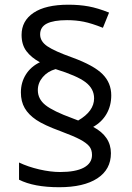

<svg xmlns="http://www.w3.org/2000/svg" viewBox="-20 -784 556 808"><path d="M67.9 -395Q67.9 -437 88.9 -470.5Q109.9 -503.9 147.9 -522Q111.8 -541.5 91.3 -568.6Q70.8 -595.7 70.8 -637.2Q70.8 -696.3 121.3 -730.2Q171.9 -764.2 268.1 -764.2Q314 -764.2 352.8 -757.1Q391.6 -750 439 -731L413.1 -667Q365.2 -686 332.3 -692.6Q299.3 -699.2 262.2 -699.2Q205.6 -699.2 177.2 -684.8Q148.9 -670.4 148.9 -639.2Q148.9 -609.9 179 -589.4Q209 -568.8 284.2 -542Q375 -508.8 411.6 -471.9Q448.2 -435.1 448.2 -382.8Q448.2 -338.9 428.2 -304.4Q408.2 -270 372.1 -250Q446.8 -210.4 446.8 -139.2Q446.8 -70.8 389.6 -33.4Q332.5 3.9 229 3.9Q122.6 3.9 60.1 -27.8V-100.1Q98.1 -82 145.5 -71Q192.9 -60.1 232.9 -60.1Q298.3 -60.1 332.8 -78.6Q367.2 -97.2 367.2 -131.8Q367.2 -154.3 355.5 -168.5Q343.8 -182.6 317.4 -196.8Q291 -210.9 234.9 -231.9Q165.5 -257.3 132.8 -279.3Q100.1 -301.3 84 -329.1Q67.9 -356.9 67.9 -395ZM139.2 -404.8Q139.2 -367.2 171.4 -341.6Q203.6 -315.9 285.2 -286.1L309.1 -276.9Q376 -315.9 376 -370.1Q376 -410.6 340.1 -438Q304.2 -465.3 213.9 -493.2Q180.7 -483.9 159.9 -459.5Q139.2 -435.1 139.2 -404.8Z"/></svg>

Font: Samim FD
Style: FD
Weight: 400
Foundry: DejaVu fonts team - Redesigned by Saber Rastikerdar
Version: Version 4.00 December 17, 2020